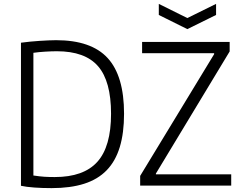

<svg xmlns="http://www.w3.org/2000/svg" viewBox="-20 -956 1244 989"><path d="M798 -936 945 -863 1093 -936V-879L945 -806L798 -879ZM702 -50 1083 -677V-682H712V-740H1163V-691L783 -62V-58H1171V0H702ZM246 13Q198 13 156.5 10Q115 7 88 1V-736Q110 -739 135 -741.5Q160 -744 184 -745.5Q208 -747 230 -748Q252 -749 269 -749Q450 -749 534.5 -657Q619 -565 619 -370Q619 -271 597 -198.5Q575 -126 529.5 -79Q484 -32 413.5 -9.5Q343 13 246 13ZM262 -44Q411 -44 481.5 -122.5Q552 -201 552 -370Q552 -538 485 -615Q418 -692 273 -692Q247 -692 213.5 -690Q180 -688 152 -684V-52Q185 -47 209 -45.5Q233 -44 262 -44Z"/></svg>

Font: Encode Sans Narrow
Style: Light
Weight: 300
Designer: Pablo Impallari, Andres Torresi
Foundry: Pablo Impallari, Andres Torresi
Version: Version 1.000; ttfautohint (v1.00) -l 8 -r 50 -G 200 -x 14 -